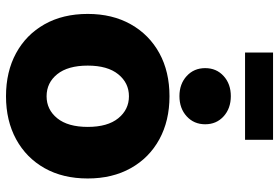

<svg xmlns="http://www.w3.org/2000/svg" viewBox="-164 -746 920 633"><g transform="rotate(90 296.5 -429.0)"><path d="M296.9 11.7Q215.8 11.7 154.8 -21.5Q93.8 -54.7 59.6 -115.2Q25.4 -175.8 25.4 -257.8Q25.4 -338.9 59.6 -399.7Q93.8 -460.4 154.8 -493.9Q215.8 -527.3 296.9 -527.3Q377.4 -527.3 438.7 -493.9Q500 -460.4 533.9 -399.7Q567.9 -338.9 567.9 -257.8Q567.9 -175.8 533.9 -115.5Q500 -55.2 438.7 -21.7Q377.4 11.7 296.9 11.7ZM296.9 -122.1Q340.8 -122.1 369.4 -157.2Q397.9 -192.4 397.9 -257.8Q397.9 -323.2 369.4 -358.4Q340.8 -393.6 296.9 -393.6Q252.9 -393.6 224.4 -358.4Q195.8 -323.2 195.8 -257.8Q195.8 -192.4 224.1 -157.2Q252.4 -122.1 296.9 -122.1ZM440.4 -868.7V-776.4H152.8V-868.7ZM296.4 -560.1Q256.3 -560.1 230.2 -584Q204.1 -607.9 204.1 -645Q204.1 -682.1 230.2 -705.8Q256.3 -729.5 296.4 -729.5Q336.9 -729.5 363 -705.8Q389.2 -682.1 389.2 -645Q389.2 -607.9 363 -584Q336.9 -560.1 296.4 -560.1Z"/></g></svg>

Font: Inter Display ExtraBold
Style: Regular
Weight: 800
Designer: Rasmus Andersson
Foundry: rsms
Version: Version 4.000;git-a52131595